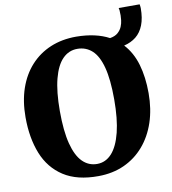

<svg xmlns="http://www.w3.org/2000/svg" viewBox="-94 -946 932 1038"><g transform="rotate(-10 372.5 -427.0)"><path d="M363.5 11Q246 12 172 -36Q98 -84 63.5 -170.2Q29 -256.5 29 -370.5Q29 -458 53.2 -528.5Q77.5 -599 123 -649Q168.5 -699 232 -725.8Q295.5 -752.5 374 -752.5Q428.5 -752 473.2 -742Q518 -732 553.5 -713Q581.5 -717.5 597.2 -731.5Q613 -745.5 620.2 -763.2Q627.5 -781 629.2 -797.8Q631 -814.5 631 -824Q631 -844.5 630 -852.5Q629 -860.5 627.5 -865H742.5Q743.5 -860 744.2 -854.5Q745 -849 745 -843.5Q745 -789 730.2 -751.2Q715.5 -713.5 687.8 -691.2Q660 -669 621.5 -660Q666 -612 686.5 -542Q707 -472 707 -384Q707 -296.5 682.8 -224.2Q658.5 -152 613.2 -99.5Q568 -47 504.8 -18.2Q441.5 10.5 363.5 11ZM367 -55Q414 -55 447.8 -92.2Q481.5 -129.5 499.8 -202.8Q518 -276 518 -383Q518 -493 500.2 -559.5Q482.5 -626 449 -656.2Q415.5 -686.5 368.5 -686.5Q321.5 -686.5 287.8 -652.2Q254 -618 235.8 -548Q217.5 -478 217.5 -371Q217.5 -261.5 235.5 -191.8Q253.5 -122 287 -88.5Q320.5 -55 367 -55Z"/></g></svg>

Font: Merriweather Light 18pt Black
Style: Regular
Weight: 900
Version: Version 2.100